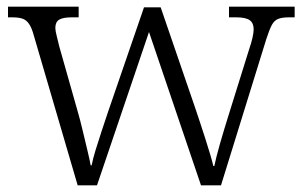

<svg xmlns="http://www.w3.org/2000/svg" viewBox="-20 -556 906 576"><path d="M81 -451Q75 -473 67 -484.5Q59 -496 47.5 -500Q36 -504 16 -504H4V-536H216V-504H196Q169 -504 157.5 -497Q146 -490 146 -472Q146 -464 150.5 -446.5Q155 -429 158 -416L213 -222Q220 -198 227.5 -166.5Q235 -135 242 -106Q249 -77 252 -60H255Q258 -77 266.5 -105Q275 -133 285.5 -164.5Q296 -196 304 -220L412 -534H462L566 -231Q572 -213 580 -189Q588 -165 596 -140Q604 -115 610.5 -93Q617 -71 620 -58H623Q628 -83 640 -125Q652 -167 669 -221L728 -410Q734 -427 737.5 -443Q741 -459 741 -468Q741 -487 729 -495.5Q717 -504 688 -504H667V-536H864V-504H847Q827 -504 815 -499.5Q803 -495 795.5 -481Q788 -467 779 -439L643 0H583L427 -460L271 0H213Z"/></svg>

Font: Noto Serif Hebrew Light
Style: Regular
Weight: 300
Version: Version 2.003